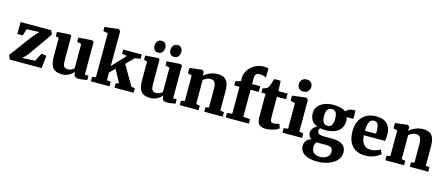

<svg xmlns="http://www.w3.org/2000/svg" viewBox="-62 -1648 6336 2727"><g transform="rotate(15 3106.0 -284.0)"><path d="M351 -486.5 166.5 -479 134.5 -379H56L56.5 -555H506.5L532 -497.5L283 -144L211.5 -67.5L399 -78.5L460 -196.5L534.5 -187.5L514 0H46.5L19 -60.5L276 -405.5Z M1055.5 10Q1019 10 1003.2 -5.8Q987.5 -21.5 987.5 -51V-73Q972.5 -52.5 945.8 -33.2Q919 -14 886 -1.5Q853 11 818.5 11Q721 11 679.8 -37.5Q638.5 -86 638.5 -199.5V-477L591.5 -490V-553.5L779 -567H780L802.5 -553V-195.5Q802.5 -152 809.2 -127Q816 -102 832 -91Q848 -80 875 -80Q899 -80 917 -86.5Q935 -93 948 -101.8Q961 -110.5 968.5 -118V-477L906 -492V-553.5L1104.5 -567H1107.5L1131.5 -553V-68.5H1184.5V-5Q1166 -1.5 1132.2 4.2Q1098.5 10 1055.5 10Z M1238.5 0V-65L1293.5 -75V-722L1225 -735.5V-795.5L1424.5 -819.5H1427L1456 -798.5V-330L1453.5 -280L1640 -480.5L1565 -492V-555H1838.5V-492L1755.5 -478.5L1645 -367L1814.5 -74.5L1866.5 -65.5V0H1586.5V-65.5L1633 -75L1531 -264L1452.5 -185L1455.5 -135.5V-75L1512.5 -65V0Z M2353.5 10Q2317 10 2301.2 -5.8Q2285.5 -21.5 2285.5 -51V-73Q2270.5 -52.5 2243.8 -33.2Q2217 -14 2184 -1.5Q2151 11 2116.5 11Q2019 11 1977.8 -37.5Q1936.5 -86 1936.5 -199.5V-477L1889.5 -490V-553.5L2077 -567H2078L2100.5 -553V-195.5Q2100.5 -152 2107.2 -127Q2114 -102 2130 -91Q2146 -80 2173 -80Q2197 -80 2215 -86.5Q2233 -93 2246 -101.8Q2259 -110.5 2266.5 -118V-477L2204 -492V-553.5L2402.5 -567H2405.5L2429.5 -553V-68.5H2482.5V-5Q2464 -1.5 2430.2 4.2Q2396.5 10 2353.5 10ZM2053.5 -640.5Q2017 -640.5 1998.5 -665.2Q1980 -690 1980 -721Q1980 -760.5 2000.8 -788.5Q2021.5 -816.5 2062.5 -816.5H2063.5Q2100 -816.5 2118.5 -791.8Q2137 -767 2137 -735.5Q2137 -696.5 2116.5 -668.5Q2096 -640.5 2054.5 -640.5ZM2288 -640.5Q2251.5 -640.5 2233 -665.2Q2214.5 -690 2214.5 -721Q2214.5 -760.5 2235.2 -788.5Q2256 -816.5 2297 -816.5H2298Q2334.5 -816.5 2353 -791.8Q2371.5 -767 2371.5 -735.5Q2371.5 -696.5 2351 -668.5Q2330.5 -640.5 2289 -640.5Z M2600 -75V-450L2541 -468.5V-546L2722.5 -568H2725.5L2752 -547V-510.5L2751 -487Q2772 -507 2803.2 -525Q2834.5 -543 2872.5 -554.8Q2910.5 -566.5 2952 -566.5Q3011 -566.5 3048.5 -545.8Q3086 -525 3104 -477.8Q3122 -430.5 3122 -352V-74.5L3177.5 -65.5V0H2906V-65.5L2954.5 -74.5V-347.5Q2954.5 -394 2946 -421.2Q2937.5 -448.5 2919 -460.5Q2900.5 -472.5 2870.5 -472.5Q2849 -472.5 2829.8 -465.5Q2810.5 -458.5 2794.5 -448.5Q2778.5 -438.5 2767 -429.5V-75L2822 -65.5V0H2545V-65.5Z M3222 0V-65.5L3297.5 -75V-471.5H3220V-532.5L3297.5 -553V-596Q3297.5 -647 3318.2 -691Q3339 -735 3375.8 -768Q3412.5 -801 3460 -819.5Q3507.5 -838 3560.5 -838Q3589 -838 3605.2 -834.5Q3621.5 -831 3627.5 -829L3627 -693.5Q3612 -705.5 3585.5 -711.5Q3559 -717.5 3531 -717.5Q3505.5 -717.5 3490 -710.8Q3474.5 -704 3467.5 -688.5Q3460.5 -673 3460.5 -647V-555H3580.5V-471.5H3460.5V-74.5L3561.5 -65.5V0Z M3810 9Q3744 9 3712.5 -21.8Q3681 -52.5 3681 -116V-472H3620V-533.5Q3632.5 -538.5 3644.8 -542.2Q3657 -546 3667.2 -550Q3677.5 -554 3684.5 -560.5Q3692 -567.5 3697 -574.5Q3702 -581.5 3706.2 -590.8Q3710.5 -600 3715 -612Q3720.5 -625 3725.8 -640.2Q3731 -655.5 3736.2 -672.2Q3741.5 -689 3746 -705.5H3840.5L3846.5 -555H3983V-472H3848V-206.5Q3848 -154.5 3851.8 -130.8Q3855.5 -107 3866.2 -100.8Q3877 -94.5 3898 -94.5Q3920.5 -94.5 3943.2 -99.5Q3966 -104.5 3981.5 -110L4003 -48Q3985 -34 3954.8 -21Q3924.5 -8 3887 0.5Q3849.5 9 3810 9Z M4055.5 0V-65.5L4118.5 -75V-450L4050.5 -469.5V-543.5L4251 -568H4253L4283.5 -547V-74.5L4344 -65.5V0ZM4186.5 -640Q4145 -640 4123 -666.2Q4101 -692.5 4101 -723.5Q4101 -763 4125 -791Q4149 -819 4196 -819H4197Q4239 -819 4261 -794Q4283 -769 4283 -738Q4283 -698.5 4258.8 -669.2Q4234.5 -640 4187.5 -640Z M4642 269.5Q4581 269.5 4532.8 258.8Q4484.5 248 4450.8 227.5Q4417 207 4399 176.2Q4381 145.5 4381 105.5Q4381 73.5 4393.2 49Q4405.5 24.5 4427.2 7.8Q4449 -9 4476 -17Q4451.5 -32 4440.5 -54Q4429.5 -76 4429.5 -103Q4429.5 -124.5 4439.5 -145.5Q4449.5 -166.5 4467.8 -184Q4486 -201.5 4510.5 -212.5Q4449.5 -235 4424.2 -279.8Q4399 -324.5 4399 -382Q4399 -441 4433.8 -482.8Q4468.5 -524.5 4526 -546.8Q4583.5 -569 4652.5 -569Q4717 -569 4762 -557.2Q4807 -545.5 4835.5 -523Q4847.5 -538 4877 -554.5Q4906.5 -571 4941.5 -571H4977.5V-449.5H4878.5Q4882 -441.5 4884 -432.2Q4886 -423 4887.2 -413Q4888.5 -403 4888.5 -392Q4889 -332.5 4860.2 -287.5Q4831.5 -242.5 4775.8 -217.5Q4720 -192.5 4638.5 -192.5Q4616 -192.5 4595.8 -194.2Q4575.5 -196 4558 -199.5Q4549 -190 4544.8 -180Q4540.5 -170 4540.5 -157Q4540.5 -126.5 4565.8 -113.5Q4591 -100.5 4651.5 -100.5H4754.5Q4824 -100.5 4871 -84Q4918 -67.5 4941.8 -33.8Q4965.5 0 4965.5 51.5Q4965.5 102.5 4938.5 143Q4911.5 183.5 4865 211.8Q4818.5 240 4760.8 254.8Q4703 269.5 4642 269.5ZM4660.5 194.5Q4694 194.5 4725.8 182.8Q4757.5 171 4778 146.5Q4798.5 122 4798.5 84.5Q4798.5 57 4789.5 40.2Q4780.5 23.5 4760 15.8Q4739.5 8 4704.5 8H4595Q4585.5 8 4575.8 7.2Q4566 6.5 4557.5 5.5Q4548 19 4540.5 37.8Q4533 56.5 4533 82Q4533 116.5 4547 141.8Q4561 167 4589 180.8Q4617 194.5 4660.5 194.5ZM4648.5 -259.5Q4693 -259.5 4710.5 -293Q4728 -326.5 4728 -382.5Q4728 -425.5 4719.5 -452.5Q4711 -479.5 4693.2 -492.5Q4675.5 -505.5 4648 -505.5Q4620 -505.5 4601.2 -491.5Q4582.5 -477.5 4573 -451.2Q4563.5 -425 4563.5 -386.5Q4563.5 -346.5 4572.2 -317.8Q4581 -289 4599.5 -274.2Q4618 -259.5 4648.5 -259.5Z M5279.5 11Q5184 11 5124.8 -26Q5065.5 -63 5038.2 -128Q5011 -193 5011 -277.5Q5011 -347 5030.5 -401.2Q5050 -455.5 5086 -492.8Q5122 -530 5172.5 -549.5Q5223 -569 5285 -569Q5391 -569 5445.5 -515.5Q5500 -462 5502 -366.5Q5502 -332.5 5499.8 -307.5Q5497.5 -282.5 5493.5 -263.5H5181Q5183.5 -221 5194 -188.5Q5204.5 -156 5222.5 -133.8Q5240.5 -111.5 5266 -100.2Q5291.5 -89 5324.5 -89Q5364.5 -89 5404.8 -102.8Q5445 -116.5 5467.5 -130.5L5495 -70.5Q5480 -54 5447 -35Q5414 -16 5370.5 -2.5Q5327 11 5279.5 11ZM5180 -329.5H5342.5Q5343 -340.5 5343.8 -350.8Q5344.5 -361 5344.5 -371.5Q5344.5 -431 5328.2 -465.8Q5312 -500.5 5270 -500.5Q5251 -500.5 5235 -493Q5219 -485.5 5207 -467.2Q5195 -449 5188 -415.5Q5181 -382 5180 -329.5Z M5622 -75V-450L5563 -468.5V-546L5744.5 -568H5747.5L5774 -547V-510.5L5773 -487Q5794 -507 5825.2 -525Q5856.5 -543 5894.5 -554.8Q5932.5 -566.5 5974 -566.5Q6033 -566.5 6070.5 -545.8Q6108 -525 6126 -477.8Q6144 -430.5 6144 -352V-74.5L6199.5 -65.5V0H5928V-65.5L5976.5 -74.5V-347.5Q5976.5 -394 5968 -421.2Q5959.5 -448.5 5941 -460.5Q5922.5 -472.5 5892.5 -472.5Q5871 -472.5 5851.8 -465.5Q5832.5 -458.5 5816.5 -448.5Q5800.5 -438.5 5789 -429.5V-75L5844 -65.5V0H5567V-65.5Z"/></g></svg>

Font: Merriweather 20pt Black
Style: Regular
Weight: 900
Version: Version 2.100